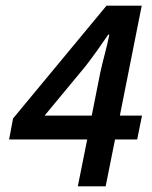

<svg xmlns="http://www.w3.org/2000/svg" viewBox="-20 -656 534 676"><path d="M352 0H254L287 -165H12L26 -239L355 -636H479L402 -249H480L463 -165H385ZM137 -249H303L333 -400Q340 -432 349 -466Q358 -500 365 -534H361Q342 -506 322 -478Q302 -450 282 -424Z"/></svg>

Font: Source Sans 3 Semibold
Style: Italic
Weight: 600
Italic angle: -11°
Designer: Paul D. Hunt
Foundry: Adobe
Version: Version 3.052;hotconv 1.1.0;makeotfexe 2.6.0